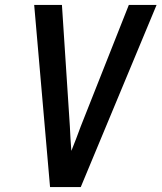

<svg xmlns="http://www.w3.org/2000/svg" viewBox="-20 -755 652 775"><path d="M306 0H182L118 -735H230L262 -245Q263 -220 264.5 -195.5Q266 -171 268 -146Q278 -171 287.5 -195.5Q297 -220 306 -245L500 -735H612Z"/></svg>

Font: Iosevka Semibold Extended
Style: Italic
Weight: 600
Width: 7
Italic angle: -9°
Monospace: yes
Designer: Belleve Invis
Foundry: Belleve Invis
Version: Version 32.5.0; ttfautohint (v1.8.4)